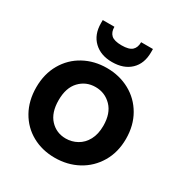

<svg xmlns="http://www.w3.org/2000/svg" viewBox="-182 -914 1002 1057"><g transform="rotate(30 319.0 -385.5)"><path d="M315 9Q235 9 171 -26.5Q107 -62 70.5 -127Q34 -192 34 -277Q34 -362 71.5 -427Q109 -492 174 -527.5Q239 -563 319 -563Q399 -563 464 -527.5Q529 -492 566.5 -427Q604 -362 604 -277Q604 -192 565.5 -127Q527 -62 461.5 -26.5Q396 9 315 9ZM315 -113Q353 -113 386.5 -131.5Q420 -150 440 -187Q460 -224 460 -277Q460 -356 418.5 -398.5Q377 -441 317 -441Q257 -441 216.5 -398.5Q176 -356 176 -277Q176 -198 215.5 -155.5Q255 -113 315 -113ZM485 -759Q485 -687 442 -646Q399 -605 325 -605Q253 -605 209.5 -646.5Q166 -688 166 -760V-780H240Q240 -746 259 -728.5Q278 -711 325 -711Q372 -711 391 -728.5Q410 -746 410 -780H485Z"/></g></svg>

Font: MSTAGE SemiBold
Style: Regular
Weight: 600
Designer: Ninad Kale (Devanagari), Jonny Pinhorn (Latin)
Foundry: Indian Type Foundry
Version: 4.004